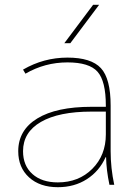

<svg xmlns="http://www.w3.org/2000/svg" viewBox="-20 -770 567 800"><path d="M273 -590H248L368 -750H393ZM422 -115H420Q394 -57 342 -23.5Q290 10 221 10Q146 10 101 -31Q56 -72 56 -140Q56 -228 135.5 -276.5Q215 -325 361 -325H421V-330Q421 -432 386.5 -471Q352 -510 261 -510Q167 -510 86 -463L76 -480Q162 -530 261 -530Q360 -530 400.5 -486Q441 -442 441 -330V-140Q441 -70 456 0H436Q423 -62 422 -115ZM76 -140Q76 -80 115 -45Q154 -10 221 -10Q308 -10 364.5 -66.5Q421 -123 421 -210V-305H361Q225 -305 150.5 -262Q76 -219 76 -140Z"/></svg>

Font: M PLUS 1p Thin
Style: Regular
Weight: 250
Version: Version 1.062